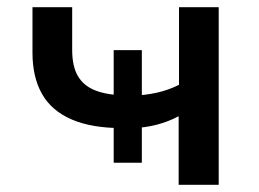

<svg xmlns="http://www.w3.org/2000/svg" viewBox="-20 -512 717 532"><path d="M475 0V-190Q447 -175 414.5 -166.5Q382 -158 346 -157L373 -177V-61H295V-177L320 -157Q234 -157 178.5 -181Q123 -205 96.5 -251.5Q70 -298 70 -366V-492H180V-374Q180 -328 196 -301Q212 -274 244 -261.5Q276 -249 322 -248L295 -235V-373H373V-235L347 -247Q382 -248 414 -255Q446 -262 476 -277V-492H586V0Z"/></svg>

Font: Nunito Sans 10pt SemiExpanded SemiBold
Style: Regular
Weight: 600
Width: 6
Designer: Vernon Adams
Foundry: Vernon Adams
Version: Version 3.101;gftools[0.9.27]